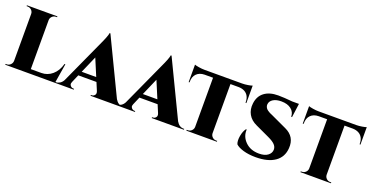

<svg xmlns="http://www.w3.org/2000/svg" viewBox="-30 -1417 4093 2124"><g transform="rotate(20 2016.5 -355.0)"><path d="M643 -232H653L615 0H30V-10H43Q69 -10 87.5 -28.5Q106 -47 107 -73V-627Q107 -644 98 -658.5Q89 -673 74.5 -681.5Q60 -690 43 -690H30V-700H389V-690H376Q350 -690 331 -671.5Q312 -653 312 -627V-51H435Q508 -51 564 -99Q620 -147 643 -232Z M1004 -724 1321 -65Q1353 -10 1405 -10H1413V0H1034V-10H1043Q1065 -10 1079 -27.5Q1093 -45 1082 -73L1043 -166H829L789 -73Q780 -53 785.5 -39Q791 -25 802.5 -17.5Q814 -10 827 -10H836V0H613V-10H622Q645 -10 667.5 -23.5Q690 -37 705 -64L938 -575Q991 -687 995 -724ZM851 -216H1022L938 -416Z M1724 -724 2041 -65Q2073 -10 2125 -10H2133V0H1754V-10H1763Q1785 -10 1799 -27.5Q1813 -45 1802 -73L1763 -166H1549L1509 -73Q1500 -53 1505.5 -39Q1511 -25 1522.5 -17.5Q1534 -10 1547 -10H1556V0H1333V-10H1342Q1365 -10 1387.5 -23.5Q1410 -37 1425 -64L1658 -575Q1711 -687 1715 -724ZM1571 -216H1742L1658 -416Z M2120 -701H2563Q2594 -701 2630 -707Q2666 -713 2681 -719V-513L2671 -514V-521Q2671 -561 2655.5 -590Q2640 -619 2611 -634.5Q2582 -650 2542 -651H2444V-72Q2445 -46 2463.5 -28Q2482 -10 2508 -10H2521V0H2162V-10H2175Q2201 -10 2219.5 -28Q2238 -46 2239 -71V-651H2140Q2080 -650 2046 -615.5Q2012 -581 2012 -521V-514L2002 -513V-719Q2016 -713 2052.5 -707Q2089 -701 2120 -701Z M2993 -487 3180 -400Q3305 -343 3295 -206Q3288 -99 3206 -42.5Q3124 14 2981 14Q2898 14 2835 -4.5Q2772 -23 2744 -51Q2729 -89 2739.5 -148Q2750 -207 2776 -240H2785Q2779 -158 2840 -97Q2901 -36 3002 -36Q3070 -36 3106.5 -64.5Q3143 -93 3143 -134Q3143 -166 3118 -192Q3093 -218 3037 -244L2874 -320Q2805 -351 2773.5 -407Q2742 -463 2751 -535Q2761 -622 2822 -668Q2883 -714 2984 -714Q3050 -714 3153 -704H3231L3209 -541H3199Q3199 -596 3156 -630Q3113 -664 3040 -664Q2980 -664 2943.5 -641Q2907 -618 2904 -580Q2903 -566 2907.5 -554Q2912 -542 2919 -533Q2926 -524 2939 -515Q2952 -506 2963.5 -500Q2975 -494 2993 -487Z M3463 -701H3906Q3937 -701 3973 -707Q4009 -713 4024 -719V-513L4014 -514V-521Q4014 -561 3998.5 -590Q3983 -619 3954 -634.5Q3925 -650 3885 -651H3787V-72Q3788 -46 3806.5 -28Q3825 -10 3851 -10H3864V0H3505V-10H3518Q3544 -10 3562.5 -28Q3581 -46 3582 -71V-651H3483Q3423 -650 3389 -615.5Q3355 -581 3355 -521V-514L3345 -513V-719Q3359 -713 3395.5 -707Q3432 -701 3463 -701Z"/></g></svg>

Font: Cinzel Decorative Black
Style: Regular
Weight: 900
Designer: Natanael Gama
Version: Version 1.001;PS 001.001;hotconv 1.0.56;makeotf.lib2.0.21325